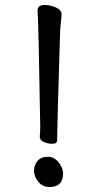

<svg xmlns="http://www.w3.org/2000/svg" viewBox="-20 -738 390 773"><path d="M179 15Q152 15 134.5 -6Q117 -27 117 -51Q117 -74 131.5 -90.5Q146 -107 172 -107Q198 -107 216 -84.5Q234 -62 234 -39Q234 15 179 15ZM190 -159Q174 -159 157 -166Q140 -173 140 -188Q142 -204 142 -227Q135 -668 131 -694Q131 -718 159 -718Q182 -718 205 -708Q228 -698 228 -680Q227 -663 225 -647Q223 -631 222 -609Q210 -223 210 -173Q210 -159 190 -159Z"/></svg>

Font: ToneOZ-Pinyin-WenKai-Medium
Style: Medium
Weight: 700
Designer: Fontworks Inc.
Foundry: ToneOZ
Version: Version 0.240331